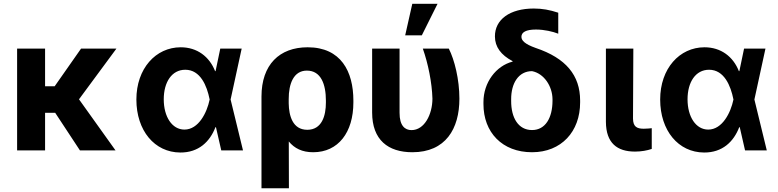

<svg xmlns="http://www.w3.org/2000/svg" viewBox="-20 -806 4170 1029"><path d="M221.6 -545.5H71.7V0H221.6V-201.3H275.9L408.4 0H599.1L403.4 -273.8L604 -545.5H414.4L273.1 -343.8H221.6Z M946 11.4C1044.7 12.1 1105.1 -46.9 1134.6 -124.3H1137.4L1165.8 0H1282.3L1215.9 -272.7L1275.2 -545.5H1160.5L1135.3 -424.7H1132.8C1102.3 -502.5 1036.6 -552.6 948.5 -552.6C814.6 -552.6 710.9 -438.6 710.9 -272.7C710.9 -105.8 808.6 10.7 946 11.4ZM1103.7 -272.7 1103.3 -271.3C1089.1 -202.8 1044.4 -111.5 968.4 -111.5C902.3 -111.5 857.6 -180 857.6 -273.8C857.6 -366.1 900.9 -432.2 973 -432.2C1054 -432.2 1089.1 -345.9 1103.3 -274.1Z M1381.4 203.1H1528.4L1527.7 -47.9C1557.9 -11 1599.4 9.9 1658.4 9.9C1793 9.9 1873.9 -96.6 1873.9 -257.1V-267C1873.9 -422.6 1807.5 -552.6 1628.9 -552.6C1477.6 -552.6 1381.4 -459.5 1381.4 -288.4ZM1527.3 -251.8V-274.5C1527 -357.2 1553.6 -427.6 1624.6 -427.6C1700.6 -427.6 1726.6 -353.7 1726.6 -267V-257.1C1726.9 -185.4 1704.9 -110.4 1626.8 -110.4C1547.9 -110.4 1528.4 -186.4 1527.3 -251.8Z M1974.4 -545.5V-203.1C1974.4 -55.8 2060.4 9.9 2190 9.9C2368.3 9.9 2442.1 -115.8 2442.1 -277C2442.1 -380.7 2415.8 -485.8 2385.3 -545.5H2246.1C2274.5 -464.5 2295.1 -364 2297.6 -277C2297.2 -192.5 2254.6 -108.7 2185.4 -108.7C2151.3 -108.7 2121.1 -131 2121.4 -201.7V-545.5ZM2151.6 -616.8H2240.8L2324.9 -785.5H2189.6Z M2632.5 -610.8C2632.5 -554.7 2665.1 -511 2726.6 -478.7L2727.6 -475.9C2638.8 -453.5 2570.7 -364 2571 -258.5V-248.6C2570.7 -96.9 2671.5 9.9 2831.3 9.9C2988.3 9.9 3089.1 -100.5 3089.1 -257.1V-267C3089.1 -402 3013.1 -494.7 2850.9 -549C2791.5 -570 2774.5 -589.5 2774.5 -608.7C2774.5 -633.5 2799.4 -647.7 2852.3 -647.7C2897 -647.7 2943.5 -636.7 2971.9 -625.4V-737.9C2925.4 -753.2 2886.4 -760.3 2840.6 -760.3C2712.4 -760.3 2632.1 -701.3 2632.5 -610.8ZM2719.5 -273.8C2719.1 -359.4 2758.9 -424.7 2831.3 -424.7C2895.6 -412.3 2940.7 -343.8 2941.1 -273.8V-265.6C2940.7 -174.4 2903.1 -109 2831.3 -109C2757.8 -109 2719.1 -174.7 2719.5 -265.6Z M3227.3 -545.5V-152.7C3228 -39.1 3287.6 6.4 3383.2 6.4C3416.9 6.4 3448.2 0.7 3473 -7.8V-119C3462 -117.9 3448.9 -116.1 3430 -116.1C3392.8 -116.1 3372.9 -127.1 3372.5 -170.8L3374.3 -545.5Z M3753.2 11.4C3851.9 12.1 3912.3 -46.9 3941.8 -124.3H3944.6L3973 0H4089.5L4023.1 -272.7L4082.4 -545.5H3967.7L3942.5 -424.7H3940C3909.4 -502.5 3843.8 -552.6 3755.7 -552.6C3621.8 -552.6 3518.1 -438.6 3518.1 -272.7C3518.1 -105.8 3615.8 10.7 3753.2 11.4ZM3910.9 -272.7 3910.5 -271.3C3896.3 -202.8 3851.6 -111.5 3775.6 -111.5C3709.5 -111.5 3664.8 -180 3664.8 -273.8C3664.8 -366.1 3708.1 -432.2 3780.2 -432.2C3861.2 -432.2 3896.3 -345.9 3910.5 -274.1Z"/></svg>

Font: Karasuma Gothic
Style: Bold
Weight: 700
Designer: Rasmus Andersson / Ryoko Nishizuka
Foundry: Genbu
Version: Version 1.00